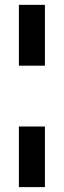

<svg xmlns="http://www.w3.org/2000/svg" viewBox="-20 -681 263 789"><path d="M164.6 -161.1V87.9H57.6V-161.1ZM57.6 -411.1V-661.1H164.6V-411.1Z"/></svg>

Font: XB Khoramshahr
Style: Bold Italic
Weight: 700
Italic angle: -12°
Designer: Behnam
Foundry: Irmug
Version: Version 8.005 2009